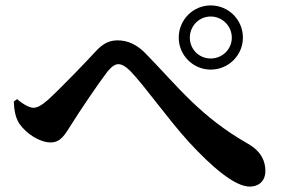

<svg xmlns="http://www.w3.org/2000/svg" viewBox="-20 -729 1040 709"><path d="M758 -472C824 -472 877 -525 877 -590C877 -656 824 -709 758 -709C693 -709 640 -656 640 -590C640 -525 693 -472 758 -472ZM758 -668C801 -668 836 -633 836 -590C836 -547 801 -513 758 -513C715 -513 681 -547 681 -590C681 -633 715 -668 758 -668ZM51 -273C77 -235 127 -203 167 -203C204 -203 220 -232 242 -267C273 -317 344 -422 377 -465C393 -484 405 -492 417 -492C429 -492 443 -485 462 -466C519 -406 594 -297 678 -204C763 -112 847 -40 902 -40C938 -40 960 -63 960 -97C960 -133 946 -169 896 -198C719 -299 638 -408 522 -527C486 -566 450 -580 414 -580C383 -580 359 -567 335 -541C303 -506 208 -407 158 -361C134 -340 118 -331 103 -331C90 -331 66 -343 43 -363L31 -354C32 -321 38 -293 51 -273Z"/></svg>

Font: Source Han Serif
Style: Bold
Weight: 700
Designer: Ryoko NISHIZUKA 西塚涼子 (kana & ideographs); Frank Grießhammer (Latin, Greek & Cyrillic); Wenlong ZHANG 张文龙 (bopomofo); San
Foundry: Adobe Systems Incorporated
Version: Version 1.001;PS 1.001;hotconv 16.6.54;makeotf.lib2.5.65590